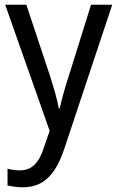

<svg xmlns="http://www.w3.org/2000/svg" viewBox="-20 -556 499 816"><path d="M2 -536 191 0 167 70C146 135 117 168 64 168C45 168 26 165 12 161V232C29 236 51 240 77 240C169 240 218 181 253 77L457 -536H367L272 -232C255 -181 241 -129 234 -95H230C222 -138 208 -184 193 -232L92 -536Z"/></svg>

Font: Noto Sans Bengali SemiCondensed
Style: Regular
Weight: 400
Width: 4
Designer: Jelle Bosma - Monotype Design Team
Foundry: Monotype Imaging Inc.
Version: Version 2.003